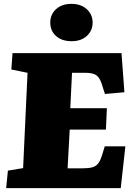

<svg xmlns="http://www.w3.org/2000/svg" viewBox="-20 -977 702 997"><path d="M123 -599 39 -616 45 -701H611L626 -498L525 -489L513 -526Q505 -555 494.5 -571Q484 -587 467 -593Q450 -599 420 -599H354L345 -415H535L530 -304H342L331 -103H410Q439 -103 458.5 -108Q478 -113 490 -128.5Q502 -144 511 -175L524 -217H631L607 0H12L21 -91L100 -104ZM241 -860Q241 -902 271 -929.5Q301 -957 351 -957Q384 -957 408.5 -944.5Q433 -932 447 -910Q461 -888 461 -860Q461 -818 431 -790.5Q401 -763 352 -763Q301 -763 271 -790Q241 -817 241 -860Z"/></svg>

Font: Literata Black
Style: Italic
Weight: 900
Italic angle: -2°
Designer: Latin by Veronika Burian and Jose Scaglione. Greek by Irene Vlachou. Cyrillic by Vera Evstafieva
Foundry: TypeTogether
Version: Version 3.002